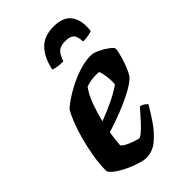

<svg xmlns="http://www.w3.org/2000/svg" viewBox="-217 -784 858 858"><g transform="rotate(-45 212.5 -354.5)"><path d="M174 0Q163 0 139 -7Q115 -14 88 -26Q61 -38 39 -53Q17 -68 8 -84Q8 -128 16 -175.5Q24 -223 36 -266.5Q48 -310 61.5 -343.5Q75 -377 85 -394Q94 -405 119 -422.5Q144 -440 178.5 -458Q213 -476 251 -488Q289 -500 324 -500Q340 -500 363.5 -489Q387 -478 405.5 -464Q424 -450 425 -441Q422 -419 414.5 -393.5Q407 -368 397.5 -345.5Q388 -323 379 -310Q362 -291 322 -269.5Q282 -248 233.5 -229Q185 -210 142 -197Q137 -168 135.5 -152.5Q134 -137 133 -123Q139 -114 156.5 -105.5Q174 -97 192 -91Q210 -85 215 -85Q223 -85 238.5 -98.5Q254 -112 271 -130.5Q288 -149 301.5 -164.5Q315 -180 318 -183Q327 -183 338.5 -175.5Q350 -168 352 -163Q333 -130 307 -92Q281 -54 248.5 -27Q216 0 174 0ZM153 -255Q199 -272 241 -292.5Q283 -313 309 -332Q309 -336 309.5 -340Q310 -344 310 -348Q310 -385 299 -421Q294 -422 288.5 -422Q283 -422 278 -422Q245 -422 215 -411Q193 -380 178 -338.5Q163 -297 153 -255ZM219 -568Q191 -568 177 -571Q163 -574 158 -577Q170 -637 203 -673Q236 -709 298 -709Q360 -709 384.5 -673Q409 -637 401 -577Q395 -574 379.5 -571Q364 -568 344 -568Q343 -603 330 -614.5Q317 -626 288 -626Q260 -626 245 -614Q230 -602 219 -568Z"/></g></svg>

Font: Texturina 72pt 72pt Black
Style: Italic
Weight: 900
Italic angle: -11°
Designer: Guillermo Torres Carreño
Foundry: Omnibus-Type
Version: Version 1.002; ttfautohint (v1.8.3)